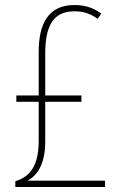

<svg xmlns="http://www.w3.org/2000/svg" viewBox="-20 -744 481 764"><path d="M276 -724C172 -724 134 -649 134 -538V-364H45V-339H134V-184C134 -88 102 -41 41 -23V0H398V-25H89C131 -46 160 -96 160 -180V-339H304V-364H160V-532C160 -647 196 -699 276 -699C308 -699 336 -692 369 -669L383 -690C354 -711 322 -724 276 -724Z"/></svg>

Font: Noto Sans Kannada Condensed Thin
Style: Regular
Weight: 100
Width: 3
Designer: Jelle Bosma - Monotype Design Team
Foundry: Monotype Imaging Inc.
Version: Version 2.005